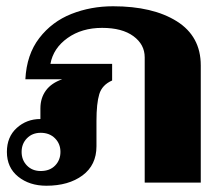

<svg xmlns="http://www.w3.org/2000/svg" viewBox="-20 -583 716 613"><path d="M2 -98Q2 -146 33.5 -174.5Q65 -203 109 -203V-237Q109 -270 126.5 -294Q144 -318 179 -330H61Q65 -409 105.5 -461.5Q146 -514 208 -538.5Q270 -563 341 -563Q468 -563 544.5 -515Q621 -467 621 -374V0H442V-400Q442 -441 406 -467.5Q370 -494 306 -494Q241 -494 195.5 -461.5Q150 -429 141 -379H338V-326Q306 -312 297 -282.5Q288 -253 288 -197V-116Q288 -56 243.5 -23Q199 10 128 10Q74 10 38 -19Q2 -48 2 -98ZM173 -98Q173 -124 155.5 -141.5Q138 -159 110 -159Q83 -159 66 -141.5Q49 -124 49 -98Q49 -72 66 -54.5Q83 -37 110 -37Q139 -37 156 -54.5Q173 -72 173 -98Z"/></svg>

Font: Taviraj
Style: Bold
Weight: 700
Designer: Katatrad Team
Foundry: CadsonDemak
Version: Version 1.001